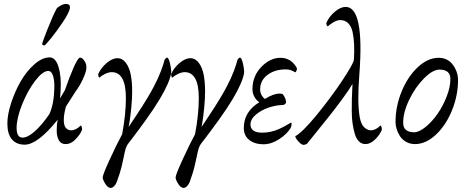

<svg xmlns="http://www.w3.org/2000/svg" viewBox="-20 -712 2338 954"><path d="M307.6 -692.4Q331.1 -692.4 327.1 -669.9Q322.8 -647.9 292.7 -602.8Q262.7 -557.6 234.4 -522.9Q206.1 -488.3 201.2 -486.3H198.2Q194.8 -486.3 191.9 -489Q189 -491.7 189.5 -495.1Q191.9 -505.9 216.8 -568.8Q241.7 -631.8 260.7 -668Q265.6 -675.8 280.8 -684.1Q295.9 -692.4 307.6 -692.4ZM226.6 -426.8Q256.3 -426.8 270.8 -379.4Q285.2 -332 281.2 -263.7Q280.8 -258.8 280.3 -249.5Q279.8 -240.2 279.3 -232.9Q278.8 -225.6 278.3 -222.7L302.7 -264.6Q323.7 -326.2 345.5 -375.7Q367.2 -425.3 377.9 -425.8Q388.7 -425.8 399.7 -409.4Q410.6 -393.1 409.2 -372.1Q407.7 -352.5 390.9 -316.9Q374 -281.2 356.4 -258.8L307.6 -182.6Q296.9 -143.6 296.9 -116.2Q296.9 -87.4 307.6 -75.9Q318.4 -64.5 333 -64.5Q357.4 -64.5 381.8 -88.9Q384.8 -86.9 386.7 -78.9Q388.7 -70.8 387.7 -67.4Q380.4 -46.4 356.9 -21.2Q333.5 3.9 305.7 3.9Q283.7 3.9 272.7 -14.6Q261.7 -33.2 261.7 -64.5Q261.7 -94.2 266.6 -117.2Q167 6.8 102.5 6.8Q62 6.8 39.3 -19.5Q16.6 -45.9 16.6 -98.6Q16.6 -142.1 34.9 -199Q53.2 -255.9 82 -306.4Q110.8 -356.9 150.1 -391.8Q189.5 -426.8 226.6 -426.8ZM62.5 -76.2Q62.5 -28.3 91.8 -28.3Q118.2 -28.3 153.3 -59.8Q188.5 -91.3 225.6 -145.5Q248.5 -196.8 250 -275.4Q251 -312.5 243.4 -335.9Q235.8 -359.4 219.7 -359.4Q191.9 -359.4 154.3 -309.8Q116.7 -260.3 89.6 -192.4Q62.5 -124.5 62.5 -76.2Z M618.2 0Q606.4 14.2 600.6 41Q598.6 50.3 593 76.4Q587.4 102.5 584.5 114.7Q581.5 127 575 148.7Q568.4 170.4 560.5 191.4Q556.2 203.6 547.4 212.6Q538.6 221.7 530.3 221.7Q515.6 221.7 502.9 200.9Q490.2 180.2 490.2 169.9Q490.2 156.7 524.7 81.5Q559.1 6.3 586.9 -44.9Q605.5 -144.5 605.5 -224.6Q605.5 -353.5 535.2 -353.5Q520 -353.5 501 -344.2Q481.9 -335 475.6 -326.2Q472.2 -326.2 470 -331.8Q467.8 -337.4 467.8 -343.8Q482.4 -376 510.5 -399.4Q538.6 -422.9 563.5 -422.9Q589.4 -422.4 606.2 -398.9Q623 -375.5 629.9 -340.1Q636.7 -304.7 636.7 -257.8Q636.7 -222.7 632.6 -179.7Q628.4 -136.7 624.5 -112.3Q620.6 -87.9 619.1 -81.1Q626.5 -91.8 651.4 -129.6Q676.3 -167.5 686.3 -182.9Q696.3 -198.2 713.6 -227.3Q731 -256.3 745.1 -283.2Q766.1 -322.8 779.8 -359.4Q793.5 -396 796.9 -412.1Q797.4 -416 802.5 -420.9Q807.6 -425.8 809.6 -425.8Q818.4 -425.8 825.4 -393.8Q832.5 -361.8 830.1 -346.7Q821.8 -300.8 774.4 -220.7Q760.7 -197.8 742.9 -170.9Q725.1 -144 705.1 -116.5Q685.1 -88.9 671.4 -70.3Q657.7 -51.8 639.2 -27.3Q620.6 -2.9 618.2 0Z M980.5 0Q968.8 14.2 962.9 41Q960.9 50.3 955.3 76.4Q949.7 102.5 946.8 114.7Q943.8 127 937.3 148.7Q930.7 170.4 922.9 191.4Q918.5 203.6 909.7 212.6Q900.9 221.7 892.6 221.7Q877.9 221.7 865.2 200.9Q852.5 180.2 852.5 169.9Q852.5 156.7 887 81.5Q921.4 6.3 949.2 -44.9Q967.8 -144.5 967.8 -224.6Q967.8 -353.5 897.5 -353.5Q882.3 -353.5 863.3 -344.2Q844.2 -335 837.9 -326.2Q834.5 -326.2 832.3 -331.8Q830.1 -337.4 830.1 -343.8Q844.7 -376 872.8 -399.4Q900.9 -422.9 925.8 -422.9Q951.7 -422.4 968.5 -398.9Q985.4 -375.5 992.2 -340.1Q999 -304.7 999 -257.8Q999 -222.7 994.9 -179.7Q990.7 -136.7 986.8 -112.3Q982.9 -87.9 981.4 -81.1Q988.8 -91.8 1013.7 -129.6Q1038.6 -167.5 1048.6 -182.9Q1058.6 -198.2 1075.9 -227.3Q1093.3 -256.3 1107.4 -283.2Q1128.4 -322.8 1142.1 -359.4Q1155.8 -396 1159.2 -412.1Q1159.7 -416 1164.8 -420.9Q1169.9 -425.8 1171.9 -425.8Q1180.7 -425.8 1187.7 -393.8Q1194.8 -361.8 1192.4 -346.7Q1184.1 -300.8 1136.7 -220.7Q1123 -197.8 1105.2 -170.9Q1087.4 -144 1067.4 -116.5Q1047.4 -88.9 1033.7 -70.3Q1020 -51.8 1001.5 -27.3Q982.9 -2.9 980.5 0Z M1448.2 -352.5Q1424.8 -364.7 1414.1 -366.2Q1408.2 -367.2 1399.4 -367.2Q1345.2 -367.2 1308.8 -339.6Q1272.5 -312 1272.5 -267.6Q1272.5 -251 1281.2 -236.8Q1290 -222.7 1296.9 -220.7Q1338.9 -247.1 1369.1 -247.1Q1378.9 -247.1 1384.8 -244.1Q1401.4 -223.6 1401.4 -202.1Q1401.4 -199.7 1396.2 -195.3Q1391.1 -190.9 1387.7 -190.4Q1354.5 -190.4 1317.1 -178.2Q1279.8 -166 1252.2 -143.1Q1224.6 -120.1 1224.6 -93.8Q1224.6 -52.7 1284.2 -52.7Q1305.2 -52.7 1326.9 -57.9Q1348.6 -63 1365.5 -70.6Q1382.3 -78.1 1396 -85.7Q1409.7 -93.3 1418 -98.4Q1426.3 -103.5 1426.8 -103.5Q1429.7 -99.1 1428.5 -91.1Q1427.2 -83 1423.8 -75.2Q1404.3 -44.4 1366 -19.8Q1327.6 4.9 1289.1 4.9Q1246.1 4.9 1218.8 -16.4Q1191.4 -37.6 1191.4 -76.2Q1191.4 -157.2 1268.6 -204.1Q1253.9 -213.4 1244.1 -231Q1234.4 -248.5 1234.4 -268.6Q1234.4 -333.5 1278.1 -379.2Q1321.8 -424.8 1374 -424.8Q1391.6 -424.8 1407 -418.7Q1422.4 -412.6 1431.9 -403.6Q1441.4 -394.5 1447 -386.7Q1452.6 -378.9 1455.1 -373Q1456.1 -369.1 1453.6 -362.3Q1451.2 -355.5 1448.2 -352.5Z M1877 -66.4Q1866.2 -40.5 1843 -18.3Q1819.8 3.9 1795.9 3.9Q1777.3 3.9 1763.7 -9.3Q1750 -22.5 1742.9 -47.1Q1735.8 -71.8 1731.9 -97.7Q1728 -123.5 1727.8 -159.2Q1727.5 -194.8 1728.3 -219.2Q1729 -243.7 1730.5 -274.9Q1731 -279.8 1731 -282.2Q1731 -284.7 1731.2 -288.3Q1731.4 -292 1731.4 -294.9Q1715.8 -267.6 1679.7 -218.5Q1643.6 -169.4 1611.1 -128.9Q1578.6 -88.4 1543.5 -44.9Q1508.3 -1.5 1504.9 2.9Q1495.1 7.8 1488.3 7.8Q1478 7.8 1462.6 -9.3Q1447.3 -26.4 1447.3 -35.2Q1483.4 -55.2 1553.5 -140.6Q1623.5 -226.1 1679 -309.3Q1734.4 -392.6 1738.3 -414.1Q1741.2 -454.6 1739.5 -490.7Q1737.8 -526.9 1731.7 -554Q1725.6 -581.1 1710 -596.7Q1694.3 -612.3 1669.9 -612.3Q1655.8 -612.3 1636.5 -601.1Q1617.2 -589.8 1609.4 -581.1Q1606 -581.1 1603.3 -587.4Q1600.6 -593.8 1601.6 -598.6Q1616.2 -630.9 1644.3 -654.3Q1672.4 -677.7 1697.3 -677.7Q1791 -677.7 1765.6 -343.8Q1754.4 -200.2 1767.6 -128.9Q1773.9 -93.8 1790 -79.1Q1806.2 -64.5 1823.2 -64.5Q1846.7 -64.5 1871.1 -88.9Q1874.5 -86.4 1876.2 -77.9Q1877.9 -69.3 1877 -66.4Z M2166 -366.2Q2131.3 -367.2 2087.4 -323.2Q2043.5 -279.3 2012.9 -215.6Q1982.4 -151.9 1983.4 -100.6Q1983.4 -56.2 2036.1 -54.7Q2061.5 -54.2 2094.2 -80.8Q2127 -107.4 2154.3 -146.7Q2181.6 -186 2200 -233.9Q2218.3 -281.7 2217.8 -320.3Q2217.8 -364.7 2166 -366.2ZM2042 3.9Q2017.1 3.9 1997.6 -7.3Q1978 -18.6 1967 -35.9Q1956.1 -53.2 1950.7 -71.3Q1945.3 -89.4 1945.3 -105.5Q1945.3 -182.6 1975.3 -256.6Q2005.4 -330.6 2055.4 -377.7Q2105.5 -424.8 2160.2 -424.8Q2180.2 -424.8 2196.8 -417.2Q2213.4 -409.7 2223.9 -397.9Q2234.4 -386.2 2241.9 -371.3Q2249.5 -356.4 2252.7 -342.3Q2255.9 -328.1 2255.9 -315.4Q2255.9 -238.3 2226.1 -164.3Q2196.3 -90.3 2146.2 -43.2Q2096.2 3.9 2042 3.9Z"/></svg>

Font: Crimson
Style: Italic
Weight: 400
Italic angle: -11°
Version: Version 0.8